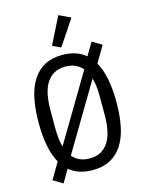

<svg xmlns="http://www.w3.org/2000/svg" viewBox="-143 -1034 886 1163"><g transform="rotate(-15 300.0 -452.5)"><path d="M300 12Q209 12 154 -36L107 44L47 8L107 -94Q81 -140 68.5 -204Q56 -268 56 -349Q56 -434 70 -501.5Q84 -569 114 -615Q144 -661 190 -685.5Q236 -710 300 -710Q390 -710 446 -662L493 -742L553 -706L493 -604Q519 -558 531.5 -494Q544 -430 544 -349Q544 -263 530 -196Q516 -129 486 -83Q456 -37 410 -12.5Q364 12 300 12ZM145 -292Q145 -258 148 -228.5Q151 -199 159 -174L407 -591Q388 -613 361.5 -625Q335 -637 300 -637Q258 -637 229 -620.5Q200 -604 181 -574Q162 -544 153.5 -501Q145 -458 145 -406ZM300 -61Q342 -61 371 -77.5Q400 -94 419 -124Q438 -154 446.5 -196.5Q455 -239 455 -292V-406Q455 -440 452 -469.5Q449 -499 441 -524L193 -107Q212 -85 238.5 -73Q265 -61 300 -61ZM307 -755 255 -779 340 -949 413 -914Z"/></g></svg>

Font: IBM Plex Mono
Style: Regular
Weight: 400
Monospace: yes
Designer: Mike Abbink, Paul van der Laan, Pieter van Rosmalen
Foundry: Bold Monday
Version: Version 2.3